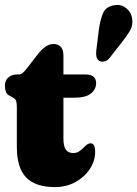

<svg xmlns="http://www.w3.org/2000/svg" viewBox="-25 -751 559 781"><path d="M25.5 -355.5 16 -360.5Q2.5 -367.5 -1.2 -378Q-5 -388.5 -5 -403.5Q-5 -423 8.5 -435.5Q22 -448 43 -448H51.5Q59.5 -448 67.5 -454.5Q75.5 -461 89.5 -479.5L128.5 -530Q144.5 -550.5 160.2 -561.2Q176 -572 193 -572Q211.5 -572 222.2 -560.5Q233 -549 233 -525V-187.5Q233 -157 242.5 -142.8Q252 -128.5 273.5 -128.5Q286 -128.5 295.5 -134.5Q305 -140.5 312.8 -148.2Q320.5 -156 328 -162Q335.5 -168 343.5 -168Q352.5 -168 357.2 -160.2Q362 -152.5 362 -133.5Q362 -96 340.2 -63.2Q318.5 -30.5 281.5 -10.2Q244.5 10 198 10Q119.5 10 81.5 -29Q43.5 -68 43.5 -153.5V-314.5Q43.5 -331 40.8 -340Q38 -349 25.5 -355.5ZM169.5 -353.5V-448H325Q344.5 -448 355.2 -439Q366 -430 366 -413Q366 -388 345 -370.8Q324 -353.5 275.5 -353.5ZM377 -629Q382 -668.5 393.8 -696.5Q405.5 -724.5 439 -729.5Q467 -735 488 -718.2Q509 -701.5 512.5 -675.5Q516.5 -650.5 505.8 -630.2Q495 -610 472 -580.5L420 -514.5Q412.5 -505 400.8 -501.5Q389 -498 380 -503Q370 -508.5 367.5 -519.5Q365 -530.5 366.5 -544Z"/></svg>

Font: Fraunces 144pt S100 Black
Style: Regular
Weight: 900
Version: Version 1.000